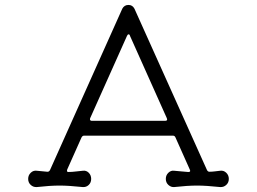

<svg xmlns="http://www.w3.org/2000/svg" viewBox="-20 -745 1040 777"><path d="M129 12Q115 13 104.5 3.5Q94 -6 94 -21Q94 -36 104.5 -46Q115 -56 129 -54Q139 -53 150 -52Q161 -51 171 -50H173Q178 -50 182 -56L475 -710Q483 -725 500 -725Q516 -725 524 -710L818 -56Q822 -50 827 -50Q838 -50 849.5 -51.5Q861 -53 871 -54Q885 -56 895.5 -46Q906 -36 906 -21Q906 -6 895.5 3.5Q885 13 871 12Q814 6 778 6Q739 6 685 12Q672 13 661.5 3.5Q651 -6 651 -21Q651 -36 661.5 -46Q672 -56 685 -54Q698 -53 712.5 -51.5Q727 -50 741 -49H743Q753 -49 748 -59L690 -189Q687 -196 680 -196H320Q314 -196 310 -189L252 -59Q251 -57 251 -54Q251 -49 257 -49Q271 -49 286.5 -51Q302 -53 315 -54Q329 -56 339 -46Q349 -36 349 -21Q349 -6 339 3.5Q329 13 315 12Q257 6 222 6Q182 6 129 12ZM352 -256H648Q660 -256 655 -267L506 -600Q505 -606 500 -606Q497 -606 494 -600L345 -267Q344 -265 344 -263Q344 -256 352 -256Z"/></svg>

Font: Kiwi Maru Light
Style: Regular
Weight: 300
Designer: Hiroki-Chan
Version: Version 1.100